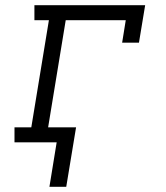

<svg xmlns="http://www.w3.org/2000/svg" viewBox="-20 -550 640 742"><path d="M171 172 199 0H36V-58H101L169 -472H113V-530H541L517 -385H452L466 -472H234L166 -58H274L236 172Z"/></svg>

Font: Iosevka Slab LtExObl
Style: Regular
Weight: 300
Width: 7
Italic angle: -9°
Monospace: yes
Designer: Belleve Invis
Foundry: Belleve Invis
Version: Version 11.1.0; ttfautohint (v1.8.3)